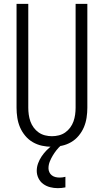

<svg xmlns="http://www.w3.org/2000/svg" viewBox="-20 -755 540 998"><path d="M250 8Q224 8 198.5 2.5Q173 -3 150.5 -16Q128 -29 111 -49.5Q94 -70 84 -93.5Q74 -117 70 -143Q66 -169 66 -195V-735H127V-195Q127 -177 129.5 -159Q132 -141 138 -124Q144 -107 155 -92Q166 -77 181 -66.5Q196 -56 214 -51.5Q232 -47 250 -47Q268 -47 286 -51.5Q304 -56 319 -66.5Q334 -77 345 -92Q356 -107 362 -124Q368 -141 370.5 -159Q373 -177 373 -195V-735H434V-195Q434 -169 430 -143Q426 -117 416 -93.5Q406 -70 389 -49.5Q372 -29 349.5 -16Q327 -3 301.5 2.5Q276 8 250 8ZM280 223Q260 223 240.5 218Q221 213 205 201.5Q189 190 180 171.5Q171 153 171 133Q171 113 178 94Q185 75 196 58.5Q207 42 221 27.5Q235 13 251 1L263 -8H298V0Q285 11 274 25Q263 39 254 54Q245 69 238.5 85.5Q232 102 232 120Q232 130 236.5 140Q241 150 249.5 156.5Q258 163 268.5 165.5Q279 168 290 168Q297 168 305 167Q313 166 320 164V219Q310 221 300 222Q290 223 280 223Z"/></svg>

Font: Iosevka Curly Light
Style: Regular
Weight: 300
Monospace: yes
Designer: Belleve Invis
Foundry: Belleve Invis
Version: Version 22.1.2; ttfautohint (v1.8.4)